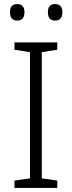

<svg xmlns="http://www.w3.org/2000/svg" viewBox="-20 -922 351 942"><path d="M261 0H51V-36L127 -47V-666L51 -678V-714H261V-678L185 -666V-47L261 -36ZM29 -862Q29 -902 64 -902Q100 -902 100 -862Q100 -821 64 -821Q29 -821 29 -862ZM215 -862Q215 -902 250 -902Q286 -902 286 -862Q286 -821 250 -821Q215 -821 215 -862Z"/></svg>

Font: Noto Sans Gurmukhi UI Light
Style: Regular
Weight: 300
Designer: Jelle Bosma - Monotype Design Team
Foundry: Monotype Imaging Inc.
Version: Version 2.004; ttfautohint (v1.8.4.7-5d5b)